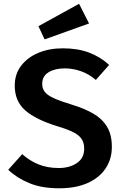

<svg xmlns="http://www.w3.org/2000/svg" viewBox="-20 -980 655 1015"><path d="M571.3 -203.6Q571.3 -139 538.2 -89.5Q505.1 -40 442.8 -12.3Q380.5 15.4 292.8 15.4Q200.5 15.4 134.4 -12.1Q68.2 -39.5 23.6 -82.6L97.4 -165.1Q135.9 -130.3 183.6 -111Q231.3 -91.8 290.8 -91.8Q347.7 -91.8 386.4 -117.9Q425.1 -144.1 425.1 -194.4Q425.1 -223.1 412.8 -243.3Q400.5 -263.6 370.5 -279.5Q340.5 -295.4 287.2 -311.3Q169.7 -347.2 113.8 -396.2Q57.9 -445.1 57.9 -527.2Q57.9 -588.2 91.8 -632.6Q125.6 -676.9 183.1 -700.8Q240.5 -724.6 312.3 -724.6Q391.3 -724.6 451.3 -701.8Q511.3 -679 556.9 -636.9L486.7 -557.4Q450.3 -588.7 407.9 -603.6Q365.6 -618.5 322.1 -618.5Q270.3 -618.5 236.7 -597.9Q203.1 -577.4 203.1 -536.4Q203.1 -511.3 217.2 -493.6Q231.3 -475.9 265.4 -460.5Q299.5 -445.1 360 -426.7Q423.1 -407.7 470.5 -381Q517.9 -354.4 544.6 -312.1Q571.3 -269.7 571.3 -203.6ZM397.9 -960 450.8 -855.9 215.9 -771.8 183.1 -841.5Z"/></svg>

Font: Fira Code SemiBold
Style: Regular
Weight: 600
Designer: Carrois Corporate, Edenspiekermann AG, Nikita Prokopov
Foundry: Carrois Corporate, Edenspiekermann AG, Nikita Prokopov
Version: Version 6.002